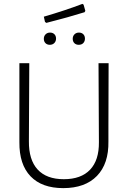

<svg xmlns="http://www.w3.org/2000/svg" viewBox="-20 -965 659 990"><path d="M539 -313V-236Q541 -121 480 -58Q419 5 306 5Q196 5 137.5 -56Q79 -117 80 -232V-639H131L129 -237Q128 -141 174 -91Q220 -41 309 -41Q398 -41 444.5 -90Q491 -139 490 -232L488 -639H540ZM411 -941 420 -909 416 -902Q333 -876 219 -847L212 -852L206 -879Q316 -911 405 -945ZM269 -766Q269 -752 260 -743Q251 -734 237 -734Q223 -734 214.5 -742.5Q206 -751 206 -765Q206 -779 215 -788Q224 -797 238 -797Q252 -797 260.5 -788.5Q269 -780 269 -766ZM418 -766Q418 -752 409.5 -743Q401 -734 386 -734Q372 -734 363.5 -742.5Q355 -751 355 -765Q355 -779 364 -788Q373 -797 387 -797Q401 -797 409.5 -788.5Q418 -780 418 -766Z"/></svg>

Font: Luna Sans Light
Style: Regular
Weight: 300
Designer: Juan Pablo del Peral
Foundry: Huerta Tipografica
Version: Version 2.001; ttfautohint (v1.5)